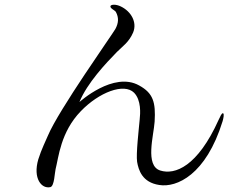

<svg xmlns="http://www.w3.org/2000/svg" viewBox="-20 -801 1040 822"><path d="M933 -282C862 -52 736 3 662 -9C588 -20 573 -74 567 -108C562 -143 574 -244 578 -289C581 -316 585 -372 554 -404C511 -447 404 -406 326 -325C239 -235 231 -127 218 -77C214 -61 213 -5 196 0C158 9 120 -37 144 -119C157 -161 178 -203 185 -220C231 -330 460 -652 474 -677C488 -703 489 -726 476 -750C471 -758 450 -765 453 -775C455 -782 476 -784 498 -773C541 -752 568 -706 550 -662C532 -620 505 -603 481 -579C433 -530 353 -445 320 -364C320 -364 466 -497 576 -435C636 -402 647 -363 642 -280C638 -220 600 -92 666 -71C729 -51 826 -88 916 -288C923 -302 929 -318 935 -316C941 -314 936 -292 933 -282Z"/></svg>

Font: Shippori Mincho
Style: Regular
Weight: 400
Designer: Bonji Tadano  Ryoko NISHIZUKA  (kana & ideographs); Frank Grießhammer (Latin, Greek & Cyrillic); Wenlong ZHANG  (bopomof
Foundry: Adobe Systems Incorporated
Version: Version 1.003;PS 1.001;hotconv 16.6.54;makeotf.lib2.5.65590